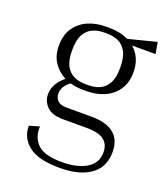

<svg xmlns="http://www.w3.org/2000/svg" viewBox="-135 -610 816 930"><g transform="rotate(20 273.0 -145.0)"><path d="M495 63Q495 142 438 182.5Q381 223 280 223Q168 223 118.5 183Q69 143 70 82L122 67Q119 124 154.5 158.5Q190 193 280 193Q358 193 406 164.5Q454 136 454 80Q454 39 426.5 17.5Q399 -4 337 -4H215Q157 -4 131 -31Q105 -58 105 -93Q105 -148 159 -192Q121 -212 97.5 -247Q74 -282 74 -333Q74 -388 99 -424.5Q124 -461 165.5 -479Q207 -497 258 -497H275Q331 -497 373 -476L518 -513L528 -454H407Q431 -434 444.5 -403.5Q458 -373 458 -333Q458 -281 433.5 -244.5Q409 -208 367.5 -189.5Q326 -171 275 -171H258Q221 -171 191 -180Q151 -152 151 -114Q151 -92 165.5 -77.5Q180 -63 212 -63H342Q416 -63 455.5 -31.5Q495 0 495 63ZM275 -201Q306 -201 332 -212.5Q358 -224 374 -252.5Q390 -281 390 -333Q390 -386 374 -415Q358 -444 332 -455.5Q306 -467 275 -467H258Q227 -467 200.5 -455.5Q174 -444 158 -415Q142 -386 142 -333Q142 -281 158 -252.5Q174 -224 200.5 -212.5Q227 -201 258 -201Z"/></g></svg>

Font: Inria Serif Light
Style: Regular
Weight: 300
Designer: Black Foundry Team
Foundry: Black Foundry
Version: Version 1.000; ttfautohint (v1.8.3)